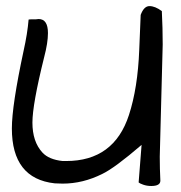

<svg xmlns="http://www.w3.org/2000/svg" viewBox="-20 -617 602 639"><path d="M513.7 -15.6Q513.7 2 483.4 2Q468.8 2 456.5 -2.4Q444.3 -6.8 441.4 -9.8L451.2 -134.8Q361.3 -57.6 320.3 -38.1Q255.9 -5.9 188.5 -5.9Q175.8 -5.9 162.1 -6.8Q19.5 -22.5 19.5 -189.5Q19.5 -265.6 58.6 -448.2Q71.3 -504.9 75.2 -551.8Q78.1 -552.7 87.9 -552.7Q87.9 -552.7 99.6 -552.7Q104.5 -553.7 108.4 -553.7Q139.6 -553.7 139.6 -506.8Q139.6 -474.6 127 -426.8Q87.9 -269.5 87.9 -209Q87.9 -145.5 121.1 -109.4Q142.6 -85.9 188.5 -81.1Q194.3 -81.1 200.2 -81.1Q359.4 -81.1 409.2 -234.4Q438.5 -324.2 443.4 -451.2Q446.3 -509.8 448.2 -567.4Q459 -596.7 477.5 -596.7Q496.1 -596.7 518.6 -580.1Q521.5 -523.4 521.5 -468.8L511.7 -95.7Q511.7 -55.7 513.7 -15.6Z"/></svg>

Font: Architects Daughter
Style: Regular
Weight: 400
Designer: Kimberly Geswein
Foundry: Kimberly Geswein
Version: Version 1.003 2010